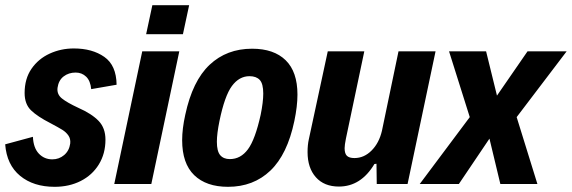

<svg xmlns="http://www.w3.org/2000/svg" viewBox="-37 -710 2207 741"><path d="M-17 -153 90 -182Q92 -139 113 -117Q134 -95 165 -95Q191 -95 210.5 -111.5Q230 -128 234 -156Q236 -174 227 -187Q218 -200 203.5 -209Q189 -218 157 -235Q108 -260 83 -284Q58 -308 58 -351Q58 -406 84.5 -444.5Q111 -483 154.5 -503Q198 -523 248 -523Q319 -523 365.5 -490.5Q412 -458 413 -383L315 -366Q312 -398 295.5 -414Q279 -430 255 -430Q228 -430 208.5 -415Q189 -400 185 -371Q182 -346 202 -330Q222 -314 265 -294Q317 -271 343.5 -243.5Q370 -216 370 -171Q370 -117 344.5 -75.5Q319 -34 274.5 -11.5Q230 11 174 11Q92 11 40.5 -31.5Q-11 -74 -17 -153Z M551 -690H693L669 -578H527ZM512 -512H655L547 0H404Z M666 -169Q666 -213 678 -267Q706 -398 772 -460Q838 -522 936 -522Q1020 -522 1065.5 -477.5Q1111 -433 1111 -345Q1111 -300 1099 -243Q1072 -114 1006.5 -51.5Q941 11 843 11Q759 11 712.5 -34Q666 -79 666 -169ZM969 -267Q979 -316 979 -349Q979 -387 965.5 -401.5Q952 -416 926 -416Q886 -416 858 -378Q830 -340 810 -243Q800 -194 800 -163Q800 -126 813 -111Q826 -96 850 -96Q892 -96 920 -134Q948 -172 969 -267Z M1536 0H1417L1416 -78L1408 -77Q1356 10 1271 10Q1214 10 1182 -26Q1150 -62 1150 -123Q1150 -151 1155 -173L1228 -512H1369L1298 -175Q1293 -150 1293 -138Q1293 -117 1302 -108.5Q1311 -100 1331 -100Q1368 -100 1397 -129Q1426 -158 1437 -205L1501 -512H1644Z M1776 -258 1696 -512H1839L1881 -341L1999 -512H2150L1957 -258L2037 0H1894L1852 -175L1734 0H1583Z"/></svg>

Font: Decalotype
Style: Bold Italic
Weight: 700
Italic angle: -12°
Designer: Alfredo Marco Pradil
Foundry: Alfredo Marco Pradil
Version: Version 1.0